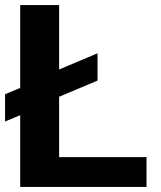

<svg xmlns="http://www.w3.org/2000/svg" viewBox="-20 -740 636 760"><path d="M60 0V-284L0 -259V-367L60 -392V-720H214V-465L366 -529V-421L214 -357V-118H560V0Z"/></svg>

Font: Instrument Sans
Style: Bold
Weight: 700
Designer: Rodrigo Fuenzalida
Foundry: fragTYPE
Version: Version 1.000; ttfautohint (v1.8.4.7-5d5b);gftools[0.9.28]